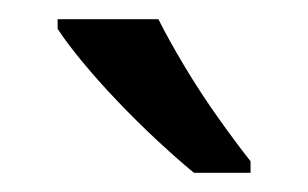

<svg xmlns="http://www.w3.org/2000/svg" viewBox="-20 -786 321 200"><path d="M145 -766Q156 -744 172.5 -716.5Q189 -689 207.5 -663Q226 -637 241 -618V-606H182Q165 -620 144 -639.5Q123 -659 102.5 -680.5Q82 -702 65.5 -722Q49 -742 40 -756V-766Z"/></svg>

Font: Noto Sans Kawi
Style: Regular
Weight: 400
Designer: Fadhl Haqq
Version: Version 1.000